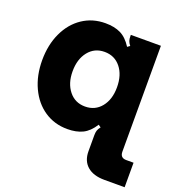

<svg xmlns="http://www.w3.org/2000/svg" viewBox="-138 -696 945 1008"><g transform="rotate(20 334.5 -191.5)"><path d="M556 196Q494 196 460 166.5Q426 137 426 83V-6Q426 -22 429.5 -33Q433 -44 443 -56L429 -66Q401 -22 366 -5Q331 12 281 12Q209 12 153 -25.5Q97 -63 65.5 -130.5Q34 -198 34 -283Q34 -369 65.5 -436.5Q97 -504 153 -541.5Q209 -579 281 -579Q331 -579 366 -562Q401 -545 429 -501L443 -511Q433 -523 429.5 -534Q426 -545 426 -561V-567H594V24Q594 59 628 59H669V196ZM452 -283Q452 -352 418 -394Q384 -436 328 -436Q272 -436 238 -393.5Q204 -351 204 -283Q204 -216 238 -173.5Q272 -131 328 -131Q384 -131 418 -173Q452 -215 452 -283Z"/></g></svg>

Font: Open Sauce Sans Black
Style: Regular
Weight: 900
Designer: Alfredo Marco Pradil
Foundry: Creative Sauce Fz LLC
Version: Version 1.477